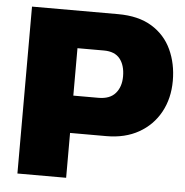

<svg xmlns="http://www.w3.org/2000/svg" viewBox="-49 -691 711 738"><g transform="rotate(5 307.0 -322.0)"><path d="M45 0V-644H377Q456 -644 507.5 -612.5Q559 -581 584 -527Q609 -473 609 -407Q609 -339 580 -286Q551 -233 498 -203Q445 -173 373 -173H233V0ZM233 -317H330Q374 -317 395.5 -342Q417 -367 417 -407Q417 -450 397 -475Q377 -500 335 -500H233Z"/></g></svg>

Font: Kanit
Style: Bold
Weight: 700
Designer: Katatrad Team
Foundry: CadsonDemak
Version: Version 2.000; ttfautohint (v1.8.3)